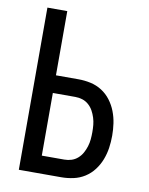

<svg xmlns="http://www.w3.org/2000/svg" viewBox="-83 -796 666 857"><g transform="rotate(10 250.0 -367.5)"><path d="M62 0V-735H152V-444H254Q282 -444 309.5 -438Q337 -432 360.5 -417Q384 -402 401 -379.5Q418 -357 428 -331Q438 -305 442 -277.5Q446 -250 446 -222Q446 -194 442 -166.5Q438 -139 428 -113Q418 -87 401 -64.5Q384 -42 360.5 -27Q337 -12 309.5 -6Q282 0 254 0ZM254 -80Q271 -80 286.5 -85Q302 -90 314.5 -101Q327 -112 335 -126.5Q343 -141 348 -157Q353 -173 354.5 -189.5Q356 -206 356 -222Q356 -239 354.5 -255Q353 -271 348 -287Q343 -303 335 -317.5Q327 -332 314.5 -343Q302 -354 286.5 -359Q271 -364 254 -364H152V-80Z"/></g></svg>

Font: Iosevka Custom Medium
Style: Regular
Weight: 500
Monospace: yes
Designer: Belleve Invis
Foundry: Belleve Invis
Version: Version 32.5.0; ttfautohint (v1.8.4)